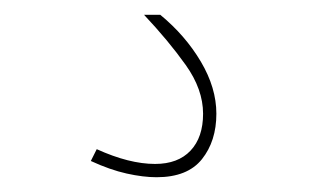

<svg xmlns="http://www.w3.org/2000/svg" viewBox="-20 -20 420 260"><path d="M111 182Q155 202 190 202Q221 202 238 184Q255 166 255 134Q255 101 231.5 68Q208 35 175 0H197Q231 28 252 63.5Q273 99 273 134Q273 171 253.5 195.5Q234 220 192 220Q174 220 151.5 215Q129 210 103 198Z"/></svg>

Font: Georama Thin
Style: Regular
Weight: 100
Designer: Jean-Baptiste Levee
Foundry: Production Type
Version: Version 1.000